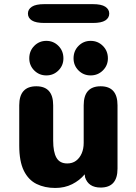

<svg xmlns="http://www.w3.org/2000/svg" viewBox="-20 -898 659 928"><path d="M155.5 -481Q237 -481 237 -389V-218.5Q237 -163.5 252.8 -135.8Q268.5 -108 305 -108Q330 -108 347.5 -121Q365 -134 374.8 -156.5Q384.5 -179 384.5 -207V-389Q384.5 -481 466.5 -481Q548 -481 548 -389V-83Q548 8.5 466.5 8.5Q407 8.5 391 -41.5L389.5 -55.5Q365 -26 328.8 -7.8Q292.5 10.5 247 10.5Q196 10.5 156.8 -8.8Q117.5 -28 95.2 -73Q73 -118 73 -194.5V-389Q73 -481 155.5 -481ZM204 -533.5Q169.5 -533.5 145.5 -557.5Q121.5 -581.5 121.5 -616Q121.5 -652 145.5 -676.2Q169.5 -700.5 204 -700.5Q238.5 -700.5 262.5 -676.2Q286.5 -652 286.5 -616Q286.5 -581.5 262.5 -557.5Q238.5 -533.5 204 -533.5ZM418 -533.5Q383.5 -533.5 359.5 -557.5Q335.5 -581.5 335.5 -616Q335.5 -652 359.5 -676.2Q383.5 -700.5 418 -700.5Q453 -700.5 477.2 -676.2Q501.5 -652 501.5 -616Q501.5 -581.5 477.2 -557.5Q453 -533.5 418 -533.5ZM115 -832.5Q115 -853 134 -865.5Q153 -878 194.5 -878H428.5Q470 -878 489 -865.5Q508 -853 508 -832.5Q508 -811.5 489 -799.2Q470 -787 428.5 -787H194.5Q153 -787 134 -799.2Q115 -811.5 115 -832.5Z"/></svg>

Font: Sono ExtraLight Monospace
Style: Bold
Weight: 700
Version: Version 2.112